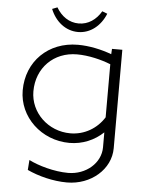

<svg xmlns="http://www.w3.org/2000/svg" viewBox="-61 -787 799 1037"><g transform="rotate(5 338.0 -269.0)"><path d="M330.1 -614.7C397.1 -614.7 452.2 -660.2 479 -726.8L451.1 -737.7C423.8 -690.7 381.1 -661 329.5 -661C277.9 -661 235.2 -690.7 208 -737.7L180 -726.8C206.9 -660 262.5 -614.7 330.1 -614.7ZM118 -275C118 -402 209.6 -494 336 -494C398.6 -494 468 -477 519 -456.5V-168.7C480.2 -106.8 413.3 -66 336 -66C215.7 -66 118 -159.6 118 -275ZM60 -275C60 -130.9 183.6 -14 336 -14C406.7 -14 470.8 -41.7 519 -87.2V-6C519 79 440.2 148 343 148C267 148 179.6 122.6 129 96.8L125 151C185.6 179.3 266 200 341 200C471.3 200 577 108 577 -6V-540H521L519.3 -511C463.9 -531.7 397.9 -546 336 -546C175.9 -546 60 -432.2 60 -275Z"/></g></svg>

Font: Resamitz
Style: Regular
Weight: 500
Designer: gluk
Foundry: gluk
Version: Version 0.047